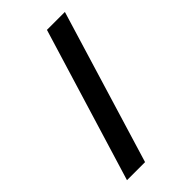

<svg xmlns="http://www.w3.org/2000/svg" viewBox="-275 -875 1082 1082"><g transform="rotate(-45 266.0 -334.0)"><path d="M334 -793H477L198 125H54Z"/></g></svg>

Font: Noto Sans Bengali ExtraBold
Style: Regular
Weight: 800
Designer: Jelle Bosma - Monotype Design Team
Foundry: Monotype Imaging Inc.
Version: Version 2.003; ttfautohint (v1.8.4.7-5d5b)